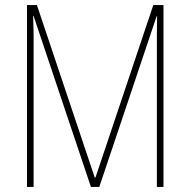

<svg xmlns="http://www.w3.org/2000/svg" viewBox="-20 -734 748 754"><path d="M337 0H370L595 -670H597C596 -618 596 -595 596 -583V0H622V-714H582L355 -37H352L125 -714H86V0H112V-584C112 -599 112 -619 110 -671H112Z"/></svg>

Font: Noto Sans Gurmukhi Condensed Thin
Style: Regular
Weight: 100
Width: 3
Designer: Jelle Bosma - Monotype Design Team
Foundry: Monotype Imaging Inc.
Version: Version 2.004